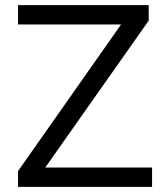

<svg xmlns="http://www.w3.org/2000/svg" viewBox="-20 -725 639 745"><path d="M50 0V-61L475 -666L479 -630H50V-705H557V-645L131 -40L127 -75H570V0Z"/></svg>

Font: Nunito Sans 10pt
Style: Regular
Weight: 400
Designer: Vernon Adams
Foundry: Vernon Adams
Version: Version 3.101;gftools[0.9.27]